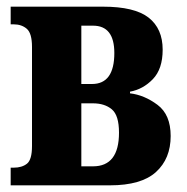

<svg xmlns="http://www.w3.org/2000/svg" viewBox="-20 -556 562 576"><path d="M12 0H310Q404 0 448 -40Q492 -80 492 -148Q492 -212 452.5 -241.5Q413 -271 370 -276V-281Q409 -288 438.5 -318.5Q468 -349 468 -407Q468 -470 426 -503Q384 -536 289 -536H12V-483H21Q45 -483 60.5 -469.5Q76 -456 76 -415V-118Q76 -77 61 -65Q46 -53 21 -53H12ZM224 -304V-479H259Q323 -479 323 -397Q323 -304 256 -304ZM224 -57V-246H259Q294 -246 315.5 -228Q337 -210 337 -158Q337 -57 259 -57Z"/></svg>

Font: Noto Serif ExtraCondensed Extra
Style: Regular
Weight: 800
Width: 3
Designer: Monotype Design Team
Foundry: Monotype Imaging Inc.
Version: Version 1.002